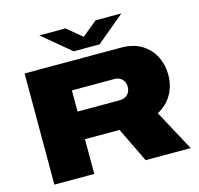

<svg xmlns="http://www.w3.org/2000/svg" viewBox="-123 -1016 1189 1148"><g transform="rotate(-15 471.5 -442.5)"><path d="M74 0V-688H670Q747 -688 798.5 -656Q850 -624 876 -572Q902 -520 902 -460Q902 -391 871.5 -337.5Q841 -284 782 -252L918 0H639L535 -215H321V0ZM321 -386H583Q611 -386 630 -403.5Q649 -421 649 -452Q649 -473 640 -487.5Q631 -502 616.5 -509.5Q602 -517 583 -517H321ZM218 -885H380L507 -779H437L566 -885H726L552 -740H392Z"/></g></svg>

Font: Archivo Expanded Black
Style: Regular
Weight: 900
Width: 7
Designer: Hector Gatti
Foundry: Omnibus-Type
Version: Version 2.001